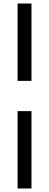

<svg xmlns="http://www.w3.org/2000/svg" viewBox="-20 -826 280 1092"><path d="M80 -366V-806H159V-366ZM80 246V-194H159V246Z"/></svg>

Font: Space Grotesk Light
Style: Regular
Weight: 400
Version: Version 2.000